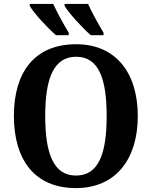

<svg xmlns="http://www.w3.org/2000/svg" viewBox="-20 -951 776 981"><path d="M444 -771H509V-784C483 -827 450 -886 430 -931H310V-921C330 -886 402 -807 444 -771ZM266 -771H331V-784C305 -827 272 -886 252 -931H132V-921C151 -886 224 -807 266 -771ZM368 10C571 10 684 -137 684 -358C684 -580 571 -725 369 -725C155 -725 51 -580 51 -359C51 -137 155 10 368 10ZM368 -54C254 -54 211 -166 211 -358C211 -550 254 -661 369 -661C484 -661 525 -550 525 -358C525 -166 484 -54 368 -54Z"/></svg>

Font: Noto Serif SemiCondensed
Style: Bold
Weight: 700
Width: 4
Designer: Monotype Design Team
Foundry: Monotype Imaging Inc.
Version: Version 2.015